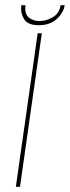

<svg xmlns="http://www.w3.org/2000/svg" viewBox="-20 -719 269 739"><path d="M41 0 125 -591H141L57 0ZM129 -622Q86 -622 72 -646.5Q58 -671 62 -699H78Q74 -666 90.5 -652Q107 -638 132 -638Q158 -638 183.5 -653Q209 -668 213 -699H229Q225 -671 199 -646.5Q173 -622 129 -622Z"/></svg>

Font: Alumni Sans Pinstripe
Style: Italic
Weight: 400
Italic angle: -8°
Designer: Robert E. Leuschke
Foundry: Robert E. Leuschke
Version: Version 1.010; ttfautohint (v1.8.4.7-5d5b)